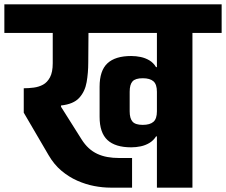

<svg xmlns="http://www.w3.org/2000/svg" viewBox="-56 -861 1037 881"><path d="M451 0Q415 0 376 -7.5Q337 -15 298.5 -32Q260 -49 226 -77.5Q192 -106 167 -149L53 -344V-456Q75 -456 98.5 -459Q122 -462 141.5 -472.5Q161 -483 173.5 -506.5Q186 -530 186 -571V-710H-36V-841H961V-710H827V0H664V-235H660Q648 -216 629.5 -205Q611 -194 589.5 -189.5Q568 -185 546 -185Q473 -185 437 -218.5Q401 -252 401 -325V-463Q401 -537 437 -570.5Q473 -604 546 -604Q568 -604 589.5 -599.5Q611 -595 629.5 -584Q648 -573 660 -553H664V-710H350L349 -574Q349 -527 341.5 -484Q334 -441 307.5 -412Q281 -383 224 -377V-371L318 -222Q333 -198 351 -181.5Q369 -165 390.5 -155Q412 -145 437 -140.5Q462 -136 491 -136H550V0ZM599 -288Q632 -288 648 -302Q664 -316 664 -350V-440Q664 -474 648 -488Q632 -502 599 -502Q565 -502 552 -487.5Q539 -473 539 -440V-350Q539 -318 552 -303Q565 -288 599 -288Z"/></svg>

Font: Matangi Black
Style: Regular
Weight: 900
Designer: Prashant Pant
Foundry: The Graphic Ant
Version: Version 3.002